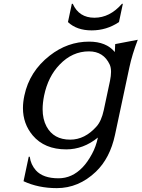

<svg xmlns="http://www.w3.org/2000/svg" viewBox="-20 -762 732 992"><path d="M342.8 -40.5Q418.5 -40.5 479 -108.9Q503.9 -136.7 516.1 -192.9L548.3 -344.2Q553.7 -370.6 553.7 -390.6Q553.7 -413.1 546.9 -428.2Q515.1 -496.6 439.5 -496.6Q353.5 -496.6 288.1 -428.2Q228.5 -366.7 208 -268.6Q200.2 -230.5 200.2 -197.8Q200.2 -146.5 220.2 -108.9Q256.8 -40.5 342.8 -40.5ZM322.3 9.8Q210 9.8 148.9 -62.5Q98.6 -122.6 98.6 -203.6Q98.6 -234.4 106 -268.6Q132.3 -393.1 236.8 -474.6Q329.1 -546.9 440.4 -546.9Q528.8 -546.9 573.2 -493.2Q574.7 -514.2 575.2 -534.2L691.9 -556.6Q662.6 -480.5 648.4 -413.6L574.2 -65.4Q548.3 55.7 475.1 125.5Q386.2 210 273.4 210Q178.2 210 101.6 174.3L128.4 47.9H133.8Q138.7 87.9 165.5 118.2Q202.6 159.2 282.2 159.2Q352.5 159.2 406.7 102.5Q432.1 76.2 455.1 33.7Q476.1 -4.9 485.8 -51.3Q410.6 9.8 322.3 9.8ZM351.1 -742.2H356Q388.2 -670.4 467.8 -670.4Q547.4 -670.4 609.9 -742.2H614.7L594.7 -647.9Q530.8 -605 453.6 -605Q376.5 -605 331.1 -647.9Z"/></svg>

Font: Classica
Style: Book Oblique
Weight: 400
Italic angle: -12°
Designer: Wojciech Kalinowski "wmk69" (wmk69@o2.pl)
Foundry: Wojciech Kalinowski "wmk69" (wmk69@o2.pl)
Version: Version 2.1.1; 2021-05-14